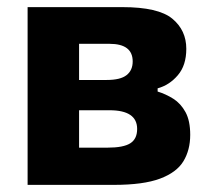

<svg xmlns="http://www.w3.org/2000/svg" viewBox="-20 -519 587 539"><path d="M57.5 0V-499H323.5Q424.5 -499 463.8 -466.5Q503 -434 503 -382Q503 -335.5 479.2 -307.8Q455.5 -280 422.5 -271V-262Q445.5 -255 466.5 -241.8Q487.5 -228.5 500.8 -204.2Q514 -180 514 -140.5Q514 -98 495 -66.5Q476 -35 429.2 -17.5Q382.5 0 299.5 0ZM287.5 -396H202V-294.5H279.5Q318 -294.5 335.2 -308Q352.5 -321.5 352.5 -346.5Q352.5 -396 287.5 -396ZM202 -104.5H282Q326.5 -104.5 345.8 -116.8Q365 -129 365 -157Q365 -209.5 287.5 -209.5H202Z"/></svg>

Font: Commissioner
Style: Bold
Weight: 700
Designer: Kostas Bartsokas
Foundry: Kostas Bartsokas
Version: Version 1.000; ttfautohint (v1.8.3)